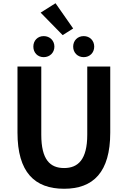

<svg xmlns="http://www.w3.org/2000/svg" viewBox="-20 -1152 788 1186"><path d="M376 14C556 14 661 -88 661 -333V-741H519V-320C519 -166 462 -114 376 -114C289 -114 235 -166 235 -320V-741H88V-333C88 -88 194 14 376 14ZM250 -799C288 -799 316 -827 316 -864C316 -901 288 -929 250 -929C212 -929 186 -901 186 -864C186 -827 212 -799 250 -799ZM367 -935 432 -976 323 -1132 231 -1074ZM497 -799C535 -799 562 -827 562 -864C562 -901 535 -929 497 -929C459 -929 432 -901 432 -864C432 -827 459 -799 497 -799Z"/></svg>

Font: Noto Sans Mono CJK HK
Style: Bold
Weight: 700
Designer: Ryoko NISHIZUKA 西塚涼子 (kana, bopomofo & ideographs); Paul D. Hunt (Latin, Greek & Cyrillic); Sandoll Communications 산돌커뮤니
Foundry: Adobe
Version: Version 2.004;hotconv 1.0.118;makeotfexe 2.5.65603